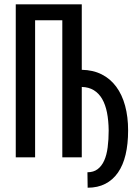

<svg xmlns="http://www.w3.org/2000/svg" viewBox="-20 -731 640 892"><path d="M359.9 -406.7Q412.1 -405.8 452.4 -385.5Q492.7 -365.2 520 -328.1Q547.4 -291 561.3 -239.5Q575.2 -188 575.2 -125Q575.2 -62 563.5 -12.7Q551.8 36.6 528.1 70.8Q504.4 105 469.2 123Q434.1 141.1 387.2 141.1L386.2 69.3Q414.6 69.3 433.6 54.9Q452.6 40.5 464.1 14.9Q475.6 -10.7 480.2 -46.6Q484.9 -82.5 484.9 -125Q484.4 -170.9 477.1 -208Q469.7 -245.1 454.6 -271.2Q439.5 -297.4 416 -311.8Q392.6 -326.2 359.9 -327.1V0H269.5V-636.7H143.1V0H53.2V-710.9H359.9Z"/></svg>

Font: Roboto Mono
Style: Regular
Weight: 400
Designer: Google
Version: Version 2.000985; 2015; ttfautohint (v1.3)